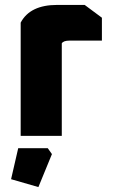

<svg xmlns="http://www.w3.org/2000/svg" viewBox="-20 -552 460 780"><path d="M64 0V-460Q102 -532 212 -532H324L394 -480V-387H262Q238 -387 231 -376V0ZM25 176 54 50H174L191 74L136 208Z"/></svg>

Font: Oxanium ExtraLight ExtraBold
Style: Regular
Weight: 800
Version: Version 2.000